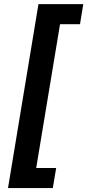

<svg xmlns="http://www.w3.org/2000/svg" viewBox="-20 -790 431 948"><path d="M19.5 138.7 169.9 -769.5H391.1L375 -670.4H276.4L158.7 39.6H257.3L240.7 138.7Z"/></svg>

Font: Inter 20pt SemiBold
Style: Italic
Weight: 600
Italic angle: -9.3988°
Version: Version 4.001;git-66647c0bb